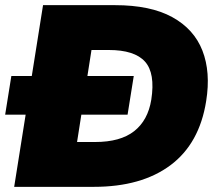

<svg xmlns="http://www.w3.org/2000/svg" viewBox="-37 -725 848 745"><path d="M0 0ZM0 0ZM18 0 130 -705H409Q547 -705 631.5 -658.5Q716 -612 748.5 -528.5Q781 -445 763 -333Q737 -168 624.5 -84Q512 0 327 0ZM262 -174H332Q430 -174 483.5 -216Q537 -258 550 -338Q566 -441 525.5 -486Q485 -531 385 -531H318ZM-17 -280 7 -430H482L458 -280Z"/></svg>

Font: Winston Black
Style: Italic
Weight: 900
Italic angle: -9°
Designer: Original fonts by Vernon Adams / Changes by Cristiano Sobral
Foundry: VOriginal fonts by Vernon Adams / Changes by Cristiano Sobral
Version: Version 2.503;July 17, 2020;FontCreator 13.0.0.2655 64-bit